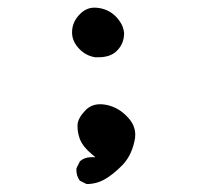

<svg xmlns="http://www.w3.org/2000/svg" viewBox="-20 -638 540 497"><path d="M330.1 -288.6Q330.1 -313.5 312 -333Q287.6 -360.4 254.4 -366.7Q246.6 -368.2 239.3 -368.2Q217.3 -368.2 202.1 -353.5Q182.1 -333 180.7 -315.4Q180.7 -313 180.7 -310.1Q180.7 -294.4 187 -277.3Q195.3 -257.3 217.8 -238.8L227.1 -231H214.8Q199.2 -231 187 -220.7L178.2 -203.1Q177.7 -200.7 177.7 -198.2Q177.7 -182.6 186.5 -170.4L204.1 -161.6Q229.5 -161.6 251 -173.8Q272.5 -186 295.9 -209.7Q319.3 -233.4 327.6 -270.5Q330.1 -279.8 330.1 -288.6ZM233.9 -489.7Q264.2 -489.7 280.3 -504.4Q298.3 -520.5 300.8 -544.4Q301.3 -546.9 301.3 -550.8Q301.3 -554.7 299.8 -561Q296.9 -575.2 284.7 -589.8Q266.1 -612.3 236.8 -617.2Q231 -618.2 224.1 -618.2Q203.6 -618.2 187 -601.6Q166.5 -581.1 166.5 -554.2Q166.5 -530.3 186 -510.7Q203.1 -493.2 227.1 -489.7Q230.5 -489.7 233.9 -489.7Z"/></svg>

Font: Bakudai
Style: Light
Weight: 300
Version: Version 1.48